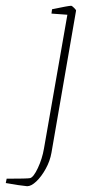

<svg xmlns="http://www.w3.org/2000/svg" viewBox="-95 -469 332 664"><path d="M-75 164 -72 149Q0 149 9 147Q21 144 36 112Q51 80 57 45L138 -418L83 -422L85 -437Q142 -449 151 -449Q154 -449 161.5 -441.5Q169 -434 168 -432L83 59Q78 88 63 115Q48 142 30.5 158.5Q13 175 -1 175Q-12 174 -33 171Q-54 168 -75 164Z"/></svg>

Font: Grenze Thin
Style: Italic
Weight: 250
Italic angle: -10°
Designer: Renata Polastri
Foundry: Omnibus-Type
Version: Version 1.002; ttfautohint (v1.8)